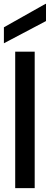

<svg xmlns="http://www.w3.org/2000/svg" viewBox="-26 -965 256 985"><path d="M52 0V-700H152V0ZM-6 -743V-825L207 -945H210V-857Z"/></svg>

Font: DM Sans 9pt 36pt Medium
Style: Regular
Weight: 500
Version: Version 4.004;gftools[0.9.30]